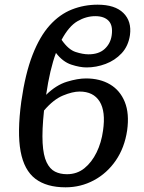

<svg xmlns="http://www.w3.org/2000/svg" viewBox="-20 -790 613 820"><path d="M260 10Q179 10 131 -26.5Q83 -63 68 -143.5Q53 -224 71 -357Q88 -476 119 -555.5Q150 -635 192.5 -682Q235 -729 287 -749.5Q339 -770 397 -770Q471 -770 507 -734.5Q543 -699 535 -640Q528 -593 499.5 -562.5Q471 -532 431 -517Q391 -502 350 -502Q321 -502 284.5 -514Q248 -526 219 -564Q206 -529 195.5 -484.5Q185 -440 177 -385Q220 -427 266 -441Q312 -455 347 -455Q407 -455 450 -429.5Q493 -404 513 -354.5Q533 -305 523 -233Q512 -159 474.5 -104.5Q437 -50 381 -20Q325 10 260 10ZM387 -721Q348 -721 311 -699.5Q274 -678 243 -620Q272 -578 303 -568Q334 -558 358 -558Q402 -558 427 -581Q452 -604 457 -639Q463 -681 444 -701Q425 -721 387 -721ZM320 -399Q290 -399 249 -382Q208 -365 168 -318Q159 -233 162 -179.5Q165 -126 179 -97Q193 -68 215 -57Q237 -46 266 -46Q309 -46 340.5 -71.5Q372 -97 392.5 -139Q413 -181 420 -232Q432 -314 405.5 -356.5Q379 -399 320 -399Z"/></svg>

Font: Noto Serif SemiCondensed Medium
Style: Italic
Weight: 500
Width: 4
Italic angle: -12°
Designer: Monotype Design Team
Foundry: Monotype Imaging Inc.
Version: Version 2.013